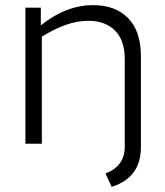

<svg xmlns="http://www.w3.org/2000/svg" viewBox="-20 -560 644 748"><path d="M143 0H79V-530H139V-461Q237 -540 343 -540Q429 -540 479 -489.5Q529 -439 529 -340V13Q529 132 415 168L391 116Q466 87 466 12V-329Q466 -404 427.5 -441.5Q389 -479 324 -479Q241 -479 143 -417Z"/></svg>

Font: Roundo
Style: Regular
Weight: 400
Designer: Namrata Goyal (Gurmukhi), Shiva Nallaperumal (Latin)
Foundry: Indian Type Foundry
Version: Version 1.000;PS 1.0;hotconv 1.0.88;makeotf.lib2.5.647800